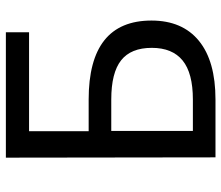

<svg xmlns="http://www.w3.org/2000/svg" viewBox="-70 -684 754 654"><g transform="rotate(-90 307.0 -357.0)"><path d="M98 0 97 -714H524V-635H187V-432H295Q564 -432 564 -218Q564 -113 495 -56.5Q426 0 295 0ZM188 -77H295Q385 -77 428 -112Q471 -147 471 -217Q471 -288 428.5 -321.5Q386 -355 295 -355H188Z"/></g></svg>

Font: Noto Sans Historical
Style: Regular
Weight: 400
Designer: Monotype Design Team
Foundry: Monotype Imaging Inc.
Version: Version 2.013; ttfautohint (v1.8.4.7-5d5b)